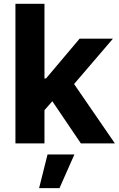

<svg xmlns="http://www.w3.org/2000/svg" viewBox="-20 -747 622 1000"><path d="M60.4 0V-727.3H211.6V-338.4H219.8L394.5 -545.5H568.2L365.8 -309.3L578.5 0H401.3L252.5 -219.8L211.6 -173.3V0ZM183.6 233 227.6 57.5H367.5L289.8 233Z"/></svg>

Font: Inter Zeller
Style: Bold
Weight: 700
Designer: Rasmus Andersson; Joe Bland
Foundry: zeller
Version: Version 3.015;git-dec3a8cb1